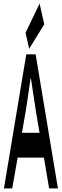

<svg xmlns="http://www.w3.org/2000/svg" viewBox="-20 -1047 344 1067"><path d="M126 -745 2 0H48L78 -171H224L253 0H302L178 -745ZM102 -309 113 -372C127 -446 138 -533 150 -611H152C164 -535 176 -446 189 -372L200 -309ZM122 -865 142 -776 226 -912 200 -1027Z"/></svg>

Font: 寒蝉无机体 CompactMedium
Style: Regular
Weight: 500
Width: 3
Designer: ChillTanhei {Warren2060}; 
Source Han Sans {Ryoko NISHIZUKA 西塚涼子 (kana, bopomofo & ideographs); Paul D. Hunt (Latin, Gre
Foundry: ChillType&Adobe
Version: Version 1.000;Glyphs 3.1.1 (3135)